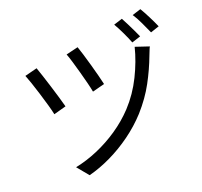

<svg xmlns="http://www.w3.org/2000/svg" viewBox="-125 -992 1251 1188"><g transform="rotate(-15 500.0 -398.5)"><path d="M438 -727.1Q446.3 -709.5 460.2 -674.8Q474.1 -640.1 489.5 -599.4Q504.9 -558.6 517.8 -522.2Q530.8 -485.8 537.1 -464.8L459 -437Q453.1 -459 440.7 -495.1Q428.2 -531.2 413.3 -571.3Q398.4 -611.3 384.5 -646.5Q370.6 -681.6 360.8 -701.2ZM871.1 -616.2Q865.7 -603 861.3 -586.9Q856.9 -570.8 853 -559.1Q830.6 -478.5 794.9 -395.8Q759.3 -313 698.2 -231Q646.5 -163.6 582 -107.7Q517.6 -51.8 446.8 -9.8Q376 32.2 305.2 57.1L236.8 -12.2Q308.6 -33.2 379.9 -71.3Q451.2 -109.4 515.4 -161.6Q579.6 -213.9 629.9 -277.8Q691.4 -356.9 728.5 -452.4Q765.6 -547.9 779.8 -638.2ZM159.2 -667Q168.9 -646 184.1 -610.4Q199.2 -574.7 216.1 -533.7Q232.9 -492.7 247.6 -455.3Q262.2 -418 271 -393.1L191.9 -363.8Q185.1 -387.2 170.2 -426.3Q155.3 -465.3 137.9 -508.3Q120.6 -551.3 104.7 -586.9Q88.9 -622.6 80.1 -639.2ZM748 -826.2Q759.3 -809.1 774.4 -784.9Q789.6 -760.7 804 -735.8Q818.4 -710.9 829.1 -691.9L772.9 -668Q757.8 -698.7 734.9 -737.8Q711.9 -776.9 692.9 -803.2ZM874 -854Q892.6 -828.6 916.5 -790Q940.4 -751.5 956.1 -722.2L900.9 -698.2Q884.3 -728.5 861.8 -767.1Q839.4 -805.7 818.8 -831.1Z"/></g></svg>

Font: Source Han Sans CN
Style: Regular
Weight: 400
Designer: Ryoko NISHIZUKA  (kana, bopomofo & ideographs); Paul D. Hunt (Latin, Greek & Cyrillic); Sandoll Communications , Soo-you
Foundry: Adobe
Version: Version 2.004;hotconv 1.0.118;makeotfexe 2.5.65603